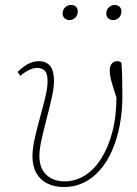

<svg xmlns="http://www.w3.org/2000/svg" viewBox="-20 -743 555 775"><path d="M238 12Q201 12 172 -2Q143 -16 127 -44Q111 -72 111 -112Q111 -143 120 -183.5Q129 -224 141 -267Q153 -310 162.5 -348.5Q172 -387 172 -415Q172 -447 160 -458Q148 -469 131 -469Q115 -469 97.5 -460.5Q80 -452 62 -437L51 -453Q77 -477 96.5 -486.5Q116 -496 137 -496Q167 -496 182.5 -476.5Q198 -457 198 -418Q198 -389 189 -349Q180 -309 168.5 -265Q157 -221 148 -181Q139 -141 139 -113Q139 -65 166.5 -38Q194 -11 241 -11Q285 -11 323 -35Q361 -59 389 -103.5Q417 -148 433.5 -210.5Q450 -273 450 -350Q450 -365 450 -378Q450 -391 450 -403L460 -380L458 -324Q445 -365 437 -390Q429 -415 426 -430.5Q423 -446 423 -457Q423 -478 432 -487Q441 -496 452 -496Q459 -496 463 -494.5Q467 -493 470 -489Q472 -473 473 -436Q474 -399 474 -356Q474 -292 463 -236Q452 -180 432 -134.5Q412 -89 383 -56Q354 -23 317.5 -5.5Q281 12 238 12ZM260 -662Q249 -662 241 -669Q233 -676 233 -688Q233 -704 243 -713.5Q253 -723 266 -723Q279 -723 286.5 -716Q294 -709 294 -697Q294 -681 283.5 -671.5Q273 -662 260 -662ZM437 -662Q425 -662 417 -669Q409 -676 409 -688Q409 -704 419.5 -713.5Q430 -723 443 -723Q455 -723 462.5 -716Q470 -709 470 -697Q470 -681 460 -671.5Q450 -662 437 -662Z"/></svg>

Font: Source Serif 4 ExtraLight
Style: Italic
Weight: 250
Italic angle: -12°
Designer: Frank Grießhammer
Foundry: Adobe Systems Incorporated
Version: Version 4.004;hotconv 1.0.116;makeotfexe 2.5.65601